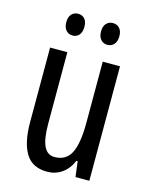

<svg xmlns="http://www.w3.org/2000/svg" viewBox="-111 -789 678 870"><g transform="rotate(15 228.0 -354.0)"><path d="M391 0H326L317 -72H311Q294 -32 263.5 -11Q233 10 195 10Q125 10 94 -41Q63 -92 63 -187V-537H144V-202Q144 -131 160 -97Q176 -63 210 -63Q264 -63 287 -108Q310 -153 310 -251V-537H391ZM147 -718Q166 -718 177.5 -705Q189 -692 189 -668Q189 -643 177.5 -629.5Q166 -616 147 -616Q128 -616 116 -629.5Q104 -643 104 -668Q104 -692 116 -705Q128 -718 147 -718ZM310 -718Q329 -718 341 -705Q353 -692 353 -668Q353 -643 341 -629.5Q329 -616 310 -616Q291 -616 279 -629.5Q267 -643 267 -668Q267 -692 279 -705Q291 -718 310 -718Z"/></g></svg>

Font: Noto Sans UI Cond
Style: Regular
Weight: 400
Width: 3
Designer: Monotype Design Team
Foundry: Monotype Imaging Inc.
Version: Version 1.001